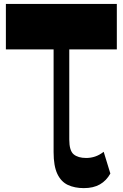

<svg xmlns="http://www.w3.org/2000/svg" viewBox="-20 -750 626 979"><path d="M407.5 209.2Q361 209.2 326.1 193Q291.3 176.7 272.3 136.5Q253.3 96.3 253.3 25.8V-107H333.2V-39Q333.2 18.3 355.6 36.9Q378 55.5 419.5 55.5Q443.2 55.5 465.1 48.1Q487 40.8 508.7 24L542.7 134.8Q522.5 171.3 489.4 190.2Q456.2 209.2 407.5 209.2ZM10 -498V-730H575.7V-498ZM253.3 0V-688.8H333.2V0Z"/></svg>

Font: Savate ExtraLight
Style: Regular
Weight: 200
Designer: Max Esnée
Foundry: Plomb Type
Version: Version 2.000